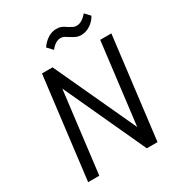

<svg xmlns="http://www.w3.org/2000/svg" viewBox="-206 -1018 1059 1148"><g transform="rotate(-30 323.5 -443.5)"><path d="M283 -786 249 -822Q268 -851 296.5 -869.5Q325 -888 356 -888Q376 -888 390 -882.5Q404 -877 423 -863Q440 -853 450 -848Q460 -843 474 -843Q509 -843 546 -886L579 -851Q561 -819 531 -800Q501 -781 470 -781Q450 -781 435.5 -787.5Q421 -794 402 -806Q385 -817 375 -822.5Q365 -828 351 -828Q316 -828 283 -786ZM64 1 150 -700H223L483 -138L552 -700H629L543 1H469L210 -561L141 1Z"/></g></svg>

Font: Haskoy
Style: Italic
Weight: 400
Designer: Ertekin Erdin
Foundry: Ertekin Erdin
Version: Version 2.000; ttfautohint (v1.8.4.7-5d5b)